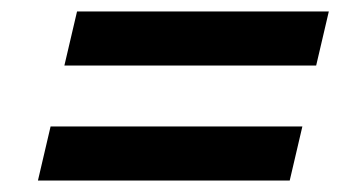

<svg xmlns="http://www.w3.org/2000/svg" viewBox="-20 -538 592 334"><path d="M92 -424 114 -518H552L530 -424ZM46 -224 68 -318H506L484 -224Z"/></svg>

Font: Instrument Sans SemiBold
Style: Italic
Weight: 600
Italic angle: -13°
Designer: Rodrigo Fuenzalida
Foundry: fragTYPE
Version: Version 1.000;gftools[0.9.28]